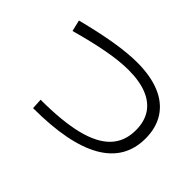

<svg xmlns="http://www.w3.org/2000/svg" viewBox="-121 -933 1180 1180"><g transform="rotate(45 469.0 -342.5)"><path d="M791 -367.2Q791 -442.4 757.3 -493.7Q723.6 -544.9 658.2 -571.3Q592.8 -597.7 497.1 -597.7Q422.9 -597.7 324.2 -580.1Q225.6 -562.5 84 -523.4L66.4 -596.7Q211.9 -633.8 317.4 -650.9Q422.9 -668 502 -668Q619.1 -668 701.2 -633.8Q783.2 -599.6 826.2 -533.2Q869.1 -466.8 869.1 -373Q869.1 -196.3 712.9 -106.4Q556.6 -16.6 248 -16.6L244.1 -85.9Q432.6 -85.9 553.2 -116.2Q673.8 -146.5 732.4 -208.5Q791 -270.5 791 -367.2Z"/></g></svg>

Font: WEMIX Pretendard Variable
Style: Regular
Weight: 400
Designer: Base glyphs from Inter by Rasmus Andersson; Hangeul glyphs from Noto Sans CJK(Source Han Sans) by Jang Soo-young and Kan
Foundry: Kil Hyung-jin
Version: Version 1.000;Glyphs 3.2 (3208)